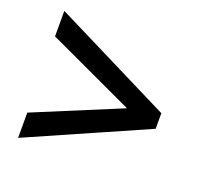

<svg xmlns="http://www.w3.org/2000/svg" viewBox="-96 -793 764 729"><g transform="rotate(20 286.0 -428.5)"><path d="M46 -274 396 -419 46 -582V-685L525 -446V-383L46 -172Z"/></g></svg>

Font: Noto Sans Telugu UI SemiBold
Style: Regular
Weight: 600
Designer: Jelle Bosma - Monotype Design Team
Foundry: Monotype Imaging Inc.
Version: Version 2.005; ttfautohint (v1.8.4.7-5d5b)